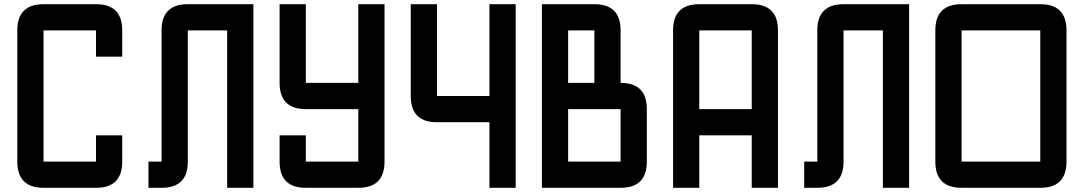

<svg xmlns="http://www.w3.org/2000/svg" viewBox="-20 -895 5165 915"><path d="M437.5 -125V-250H562.5V-125Q562.5 0 437.5 0H187.5Q62.5 0 62.5 -125V-750Q62.5 -875 187.5 -875H437.5Q562.5 -875 562.5 -750V-625H437.5V-750H187.5V-125Z M1187.5 0H1062.5V-750H875V-125Q875 0 750 0H687.5V-125H750V-750Q750 -875 875 -875H1187.5Z M1312.5 -875H1437.5V-500H1687.5V-875H1812.5V-125Q1812.5 0 1687.5 0H1437.5Q1312.5 0 1312.5 -125V-250H1437.5V-125H1687.5V-375H1437.5Q1312.5 -375 1312.5 -500Z M1937.5 -875H2062.5V-437.5H2312.5V-875H2437.5V0H2312.5V-312.5H2062.5Q1937.5 -312.5 1937.5 -437.5Z M2687.5 -500H2812.5V-750H2687.5ZM2687.5 -125H2937.5V-375H2687.5ZM2562.5 0V-875H2812.5Q2937.5 -875 2937.5 -750V-500Q3062.5 -500 3062.5 -375V-125Q3062.5 0 2937.5 0Z M3312.5 -250V0H3187.5V-750Q3187.5 -875 3312.5 -875H3562.5Q3687.5 -875 3687.5 -750V0H3562.5V-250ZM3312.5 -375H3562.5V-750H3312.5Z M4312.5 0H4187.5V-750H4000V-125Q4000 0 3875 0H3812.5V-125H3875V-750Q3875 -875 4000 -875H4312.5Z M4562.5 0Q4437.5 0 4437.5 -125V-750Q4437.5 -875 4562.5 -875H4937.5Q5062.5 -875 5062.5 -750V-125Q5062.5 0 4937.5 0ZM4562.5 -125H4937.5V-750H4562.5Z"/></svg>

Font: Oldtimer
Style: Regular
Weight: 400
Designer: GGBotNet
Foundry: GGBotNet
Version: 1.00